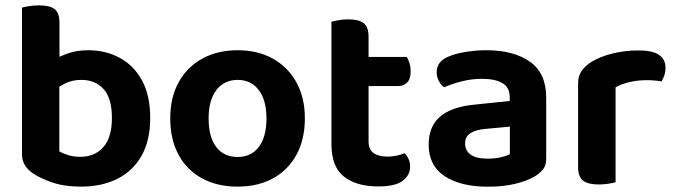

<svg xmlns="http://www.w3.org/2000/svg" viewBox="-20 -679 2511 714"><path d="M308.1 -492.2Q372.7 -492.2 425.2 -464Q477.6 -435.9 508.1 -379.9Q538.6 -323.9 538.6 -240.2Q538.6 -156.9 506.5 -99.9Q474.3 -43 416.4 -14Q358.4 15 280.9 15Q220.6 15 176.9 0.3Q133.1 -14.3 103.4 -33.6Q82.4 -48.2 72.1 -65.5Q61.8 -82.8 61.8 -106.4V-425.6H200.6V-116.3Q212.9 -108.6 233 -102.3Q253.1 -95.9 279.5 -95.9Q332.4 -95.9 364.3 -132Q396.2 -168 396.2 -240.2Q396.2 -314.1 365.1 -348Q334 -381.9 282.9 -381.9Q249.5 -381.9 223.7 -369.4Q198 -356.9 180 -341.5L174.9 -454Q197.6 -467.7 231.3 -479.9Q265 -492.2 308.1 -492.2ZM201.2 -393.1H61.8V-650.6Q70.8 -653.3 87.9 -656.1Q105 -659 124.9 -659Q165 -659 183.1 -645.2Q201.2 -631.4 201.2 -593.9Z M1113.7 -238.9Q1113.7 -161 1082.8 -104Q1052 -47.1 995.8 -16.1Q939.6 15 863.6 15Q787.9 15 731.5 -15.7Q675.1 -46.3 644.1 -103.3Q613.1 -160.3 613.1 -238.9Q613.1 -316.9 644.6 -373.5Q676.1 -430.2 732.5 -461.2Q789 -492.2 863.8 -492.2Q938.7 -492.2 994.8 -460.9Q1050.9 -429.6 1082.3 -372.7Q1113.7 -315.9 1113.7 -238.9ZM863.4 -381.9Q813.7 -381.9 784.8 -344.3Q755.8 -306.7 755.8 -238.9Q755.8 -169.4 784.2 -132.3Q812.7 -95.2 863.6 -95.2Q914.4 -95.2 942.7 -132.8Q970.9 -170.4 970.9 -238.9Q970.9 -306.1 942.4 -344Q913.8 -381.9 863.4 -381.9Z M1212.5 -264H1350.6V-153.1Q1350.6 -123 1369.3 -109.8Q1388 -96.6 1421.4 -96.6Q1437.1 -96.6 1454.8 -100.2Q1472.5 -103.9 1485.1 -109.3Q1493.1 -100.7 1499.1 -88.4Q1505.1 -76.1 1505.1 -59.4Q1505.1 -27.5 1477.4 -6.6Q1449.8 14.3 1386.6 14.3Q1304.8 14.3 1258.6 -22.6Q1212.5 -59.6 1212.5 -143.4ZM1299 -358.9V-467.2H1492.8Q1497.8 -459.2 1502.4 -444.9Q1507.1 -430.7 1507.1 -414.1Q1507.1 -385.5 1494.1 -372.2Q1481.2 -358.9 1459.2 -358.9ZM1350.6 -238H1212.5V-598Q1221.4 -600.6 1238.5 -603.8Q1255.6 -607 1274.9 -607Q1314.4 -607 1332.5 -592.9Q1350.6 -578.7 1350.6 -541.9Z M1794.2 -89Q1819.7 -89 1842.6 -94.2Q1865.5 -99.4 1876.1 -106V-208.1L1786.5 -199.8Q1750.3 -197.1 1729.9 -184Q1709.5 -171 1709.5 -145.5Q1709.5 -119.7 1729.8 -104.3Q1750.1 -89 1794.2 -89ZM1788.6 -492.2Q1890.1 -492.2 1950.7 -449.5Q2011.2 -406.9 2011.2 -316.3V-87.9Q2011.2 -63.2 1998.8 -48.4Q1986.3 -33.6 1967.3 -22.3Q1938.1 -5.4 1894.1 5Q1850.1 15.3 1794.2 15.3Q1692.9 15.3 1633.5 -24Q1574.1 -63.3 1574.1 -141.2Q1574.1 -208.9 1616.3 -245Q1658.5 -281.2 1740.7 -289.5L1875.5 -303.5V-317.6Q1875.5 -353.8 1848.5 -369.8Q1821.4 -385.9 1772.4 -385.9Q1734 -385.9 1697.2 -376.5Q1660.4 -367.2 1631.4 -354.2Q1620.1 -362.5 1611.9 -377.9Q1603.8 -393.4 1603.8 -410Q1603.8 -450.5 1647.3 -468.4Q1675.6 -480.5 1713.7 -486.3Q1751.9 -492.2 1788.6 -492.2Z M2269.2 -354.2V-225.3H2129.8V-369.3Q2129.8 -396.3 2142.9 -415.1Q2156.1 -433.9 2179.4 -448.8Q2211.3 -468.5 2257.6 -480Q2303.9 -491.5 2355.6 -491.5Q2454.8 -491.5 2454.8 -427.1Q2454.8 -411.8 2450.5 -398.7Q2446.1 -385.6 2439.8 -376.3Q2429.8 -378.3 2415.1 -379.6Q2400.5 -380.9 2383.8 -380.9Q2351.7 -380.9 2321.3 -373.8Q2290.9 -366.6 2269.2 -354.2ZM2129.8 -264 2269.2 -259.9V-1.3Q2260.3 1.3 2243.3 4.1Q2226.4 7 2206.5 7Q2167 7 2148.4 -7.1Q2129.8 -21.2 2129.8 -58.1Z"/></svg>

Font: Baloo Tamma 2
Style: Regular
Weight: 400
Designer: Divya Kowshik, Shuchita Grover and Ek Type
Foundry: Ek Type
Version: Version 1.700